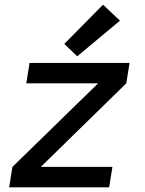

<svg xmlns="http://www.w3.org/2000/svg" viewBox="-20 -798 616 818"><path d="M19 0H445L459 -87H154L518 -443L532 -530H106L92 -443H398L33 -87ZM309 -558 491 -710 419 -778 254 -611Z"/></svg>

Font: Iosevka Sparkle Medium
Style: Italic
Weight: 500
Italic angle: -9°
Designer: Belleve Invis
Foundry: Belleve Invis
Version: Version 4.5.0; ttfautohint (v1.8.3)